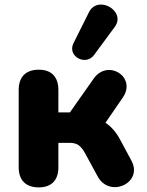

<svg xmlns="http://www.w3.org/2000/svg" viewBox="-20 -803 635 832"><path d="M148 9C203 9 233 -22 233 -78V-184H281C312 -184 329 -174 348 -140L403 -39C454 57 601 -9 550 -106L501 -197C485 -228 463 -254 437 -271L512 -380C574 -470 446 -550 385 -461L283 -316H233V-413C233 -470 203 -501 148 -501C92 -501 61 -470 61 -413V-78C61 -22 92 9 148 9ZM387 -564 477 -686C529 -755 403 -828 365 -749L298 -615C271 -559 351 -516 387 -564Z"/></svg>

Font: SN Pro Heavy
Style: Regular
Weight: 800
Designer: Tobias Whetton
Foundry: Supernotes
Version: Version 1.001;Glyphs 3.2 (3249)